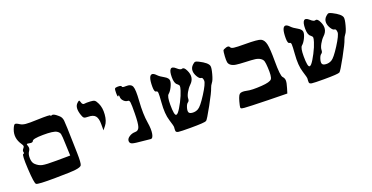

<svg xmlns="http://www.w3.org/2000/svg" viewBox="-26 -1274 3021 1560"><g transform="rotate(-20 1484.5 -493.5)"><path d="M432 -461Q430 -534 425.5 -550.5Q421 -567 401 -579Q374 -595 285 -594Q196 -593 191 -576Q186 -562 159 -568Q140 -572 137 -569.5Q134 -567 140 -551Q148 -529 135 -510Q119 -490 120 -453Q121 -416 138 -399Q164 -373 195.5 -366Q227 -359 317 -360L436 -361ZM263 -231Q109 -229 96 -240Q83 -250 76 -376Q69 -502 82 -503Q87 -503 89 -507.5Q91 -512 89 -517Q84 -530 98 -546Q107 -556 106.5 -563Q106 -570 96 -585Q52 -649 77 -717Q90 -751 100 -755Q110 -759 139 -740Q156 -729 184.5 -726Q213 -723 284 -726Q401 -730 396 -722Q394 -718 398 -718Q401 -717 407 -720Q422 -727 456 -697Q459 -694 464 -690Q483 -674 486.5 -644.5Q490 -615 494 -437Q495 -388 496 -359Q498 -275 489 -257Q481 -243 438 -237.5Q395 -232 263 -231Z M760 -516Q760 -565 742 -586Q724 -607 681 -607Q655 -607 646 -613Q637 -619 630 -641Q605 -713 638 -743Q652 -756 656 -755.5Q660 -755 665 -738Q667 -728 673 -722Q679 -716 685 -717Q706 -720 740 -718Q766 -717 776.5 -709.5Q787 -702 799 -676Q818 -636 813.5 -579Q809 -522 784 -491L760 -461Z M1037 -269Q962 -275 942 -282Q922 -289 922 -309Q922 -329 945.5 -344.5Q969 -360 998 -360Q1025 -360 1035 -388.5Q1045 -417 1046 -504Q1047 -577 1044 -597.5Q1041 -618 1030 -618Q1010 -618 993.5 -634.5Q977 -651 977 -671Q977 -690 971 -685Q970 -684 968 -681Q964 -674 961 -687Q960 -696 960 -711Q960 -741 964.5 -748Q969 -755 990 -755Q1021 -755 1021 -745Q1021 -734 1053 -736Q1098 -738 1109.5 -710Q1121 -682 1114 -586Q1106 -474 1119 -397Q1129 -337 1122 -298.5Q1115 -260 1095 -263Q1067 -266 1037 -269Z M1307 -257Q1306 -273 1308 -287Q1310 -297 1291 -356Q1272 -415 1280 -513Q1285 -577 1283.5 -594Q1282 -611 1271 -611Q1254 -611 1254 -658Q1254 -758 1289 -755Q1303 -753 1321 -734Q1338 -716 1373 -697Q1407 -678 1407 -655Q1407 -634 1391.5 -603Q1376 -572 1358 -557Q1341 -543 1341 -470Q1341 -377 1359 -377Q1366 -377 1376 -388Q1395 -410 1421.5 -461.5Q1448 -513 1459 -550Q1468 -579 1466.5 -588Q1465 -597 1451 -608Q1429 -623 1429 -676Q1429 -729 1444.5 -743.5Q1460 -758 1489 -732Q1517 -706 1532 -713Q1550 -719 1567 -682Q1599 -615 1549 -568Q1528 -548 1511.5 -518Q1495 -488 1495 -468Q1495 -448 1483 -440Q1470 -432 1461.5 -405Q1453 -378 1458 -364Q1463 -350 1489.5 -348Q1516 -346 1539 -359Q1565 -373 1616.5 -454Q1668 -535 1667 -560Q1665 -589 1652 -589Q1637 -589 1621 -616Q1605 -643 1605 -667Q1605 -695 1627 -715Q1642 -729 1650.5 -729.5Q1659 -730 1679 -720Q1749 -685 1756 -655Q1760 -638 1746.5 -588Q1733 -538 1720 -523Q1706 -505 1699 -484Q1690 -454 1635 -354Q1580 -254 1569 -247Q1555 -238 1432 -238Q1349 -238 1328.5 -241Q1308 -244 1307 -257Z M1899 -241Q1874 -243 1869.5 -248.5Q1865 -254 1870 -274Q1886 -345 1901.5 -360Q1917 -375 1963 -365Q2004 -355 2091 -361Q2164 -366 2179 -385Q2194 -404 2189 -485Q2187 -521 2182.5 -538Q2178 -555 2160 -567Q2142 -579 2115.5 -582.5Q2089 -586 2032 -588Q1980 -590 1954 -594Q1928 -598 1912 -609.5Q1896 -621 1893 -638Q1890 -655 1892 -688Q1895 -732 1898.5 -738.5Q1902 -745 1927 -753Q1951 -760 1958 -743Q1962 -733 1985.5 -729.5Q2009 -726 2080 -726Q2192 -726 2216 -714Q2242 -701 2251 -660Q2260 -619 2260 -515Q2260 -386 2276 -370Q2290 -356 2291 -336Q2292 -316 2279 -274L2266 -231L2101 -234Q1932 -238 1899 -241Z M2460 -257Q2459 -273 2461 -287Q2463 -297 2444 -356Q2425 -415 2433 -513Q2438 -577 2436.5 -594Q2435 -611 2424 -611Q2407 -611 2407 -658Q2407 -758 2442 -755Q2456 -753 2474 -734Q2491 -716 2526 -697Q2560 -678 2560 -655Q2560 -634 2544.5 -603Q2529 -572 2511 -557Q2494 -543 2494 -470Q2494 -377 2512 -377Q2519 -377 2529 -388Q2548 -410 2574.5 -461.5Q2601 -513 2612 -550Q2621 -579 2619.5 -588Q2618 -597 2604 -608Q2582 -623 2582 -676Q2582 -729 2597.5 -743.5Q2613 -758 2642 -732Q2670 -706 2685 -713Q2703 -719 2720 -682Q2752 -615 2702 -568Q2681 -548 2664.5 -518Q2648 -488 2648 -468Q2648 -448 2636 -440Q2623 -432 2614.5 -405Q2606 -378 2611 -364Q2616 -350 2642.5 -348Q2669 -346 2692 -359Q2718 -373 2769.5 -454Q2821 -535 2820 -560Q2818 -589 2805 -589Q2790 -589 2774 -616Q2758 -643 2758 -667Q2758 -695 2780 -715Q2795 -729 2803.5 -729.5Q2812 -730 2832 -720Q2902 -685 2909 -655Q2913 -638 2899.5 -588Q2886 -538 2873 -523Q2859 -505 2852 -484Q2843 -454 2788 -354Q2733 -254 2722 -247Q2708 -238 2585 -238Q2502 -238 2481.5 -241Q2461 -244 2460 -257Z"/></g></svg>

Font: Daniel
Style: Regular
Weight: 400
Version: Version 1.1